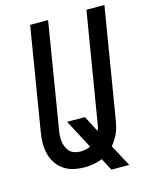

<svg xmlns="http://www.w3.org/2000/svg" viewBox="-118 -811 739 939"><g transform="rotate(-15 251.5 -341.5)"><path d="M328 52 295 -10Q274 -1 251 3Q228 7 206 7Q177 7 150 1Q123 -5 101 -20Q79 -35 64 -57.5Q49 -80 42.5 -106.5Q36 -133 36.5 -161Q37 -189 42 -218L127 -735H218L131 -205Q128 -190 127 -174.5Q126 -159 128 -144Q130 -129 136 -115.5Q142 -102 151.5 -92Q161 -82 175.5 -77.5Q190 -73 205 -73Q218 -73 231 -75.5Q244 -78 256 -84L179 -230H269L311 -149Q316 -159 318.5 -169.5Q321 -180 322 -190L412 -735H503L411 -177Q408 -161 404.5 -145.5Q401 -130 394.5 -115Q388 -100 379 -85.5Q370 -71 359 -58L418 52Z"/></g></svg>

Font: Iosevka Medium
Style: Italic
Weight: 500
Italic angle: -9°
Monospace: yes
Designer: Belleve Invis
Foundry: Belleve Invis
Version: Version 32.5.0; ttfautohint (v1.8.4)